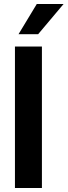

<svg xmlns="http://www.w3.org/2000/svg" viewBox="-20 -946 340 966"><path d="M190.9 0H55.2V-711.9H190.9ZM171.9 -773.9H73.2L165 -925.8H299.8Z"/></svg>

Font: Creato Display
Style: Bold
Weight: 700
Version: Version 1.000